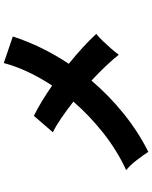

<svg xmlns="http://www.w3.org/2000/svg" viewBox="88 -888 823 1040"><g transform="rotate(-90 500.0 -368.5)"><path d="M197 23Q179 -5 152 -40Q125 -75 98 -97Q204 -146 298.5 -220.5Q393 -295 469 -383Q423 -419 380 -448.5Q337 -478 303 -494L392 -597Q429 -579 471 -553.5Q513 -528 556 -498Q598 -562 629.5 -628.5Q661 -695 678 -760L822 -711Q770 -552 674 -408Q722 -369 763.5 -331Q805 -293 836 -259Q817 -244 796 -222Q775 -200 755.5 -177.5Q736 -155 723 -137Q671 -203 583 -285Q503 -191 405.5 -112Q308 -33 197 23Z"/></g></svg>

Font: Zen Kaku Gothic New Black
Style: Regular
Weight: 900
Designer: Yoshimichi Ohira
Foundry: Positype
Version: Version 1.001